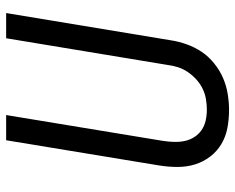

<svg xmlns="http://www.w3.org/2000/svg" viewBox="-92 -684 783 640"><g transform="rotate(-90 300.0 -363.5)"><path d="M254 8Q223 8 194 2.5Q165 -3 140.5 -17.5Q116 -32 98.5 -55Q81 -78 72.5 -105.5Q64 -133 64 -163.5Q64 -194 69 -225L153 -735H237L151 -213Q148 -194 147.5 -175.5Q147 -157 150.5 -140Q154 -123 163.5 -108Q173 -93 187 -83.5Q201 -74 218.5 -70Q236 -66 255 -66Q272 -66 290 -69Q308 -72 324.5 -80Q341 -88 355 -100.5Q369 -113 380 -129Q391 -145 396.5 -162.5Q402 -180 404 -197L493 -735H577L486 -185Q482 -159 472.5 -132.5Q463 -106 447.5 -83Q432 -60 409 -41.5Q386 -23 360.5 -12Q335 -1 307.5 3.5Q280 8 254 8Z"/></g></svg>

Font: Iosevka Aile Oblique
Style: Regular
Weight: 400
Italic angle: -9°
Designer: Belleve Invis
Foundry: Belleve Invis
Version: Version 31.1.0; ttfautohint (v1.8.4)